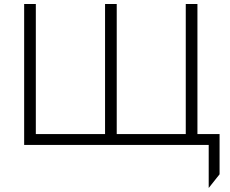

<svg xmlns="http://www.w3.org/2000/svg" viewBox="-20 -720 1141 954"><path d="M1017 214V0H937V-54H1071V146ZM100 0V-700H158V-54H502V-700H560V-54H903V-700H961V0Z"/></svg>

Font: Geologica-Sharp
Style: Regular
Weight: 100
Designer: Sindre Bremnes, Frode Helland
Foundry: Monokrom Skriftforlag AS
Version: Version 1.010;gftools[0.9.28]